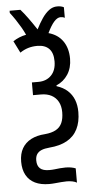

<svg xmlns="http://www.w3.org/2000/svg" viewBox="-58 -696 462 910"><g transform="rotate(-5 173.5 -241.0)"><path d="M249.5 -660.6Q257.8 -660.6 265.9 -659.2Q273.9 -657.7 281.2 -653.8V-603.5Q276.9 -606 271.7 -607.2Q266.6 -608.4 261.2 -608.4Q246.1 -608.4 230.5 -591.1Q214.8 -573.7 197.8 -538.1Q242.2 -525.9 265.6 -492.2Q289.1 -458.5 289.1 -408.7Q289.1 -365.2 268.6 -333.7Q248 -302.2 213.9 -288.1V-284.2Q245.1 -274.4 265.6 -255.9Q286.1 -237.3 296.1 -211.7Q306.2 -186 306.2 -153.3Q306.2 -106 289.3 -72.3Q272.5 -38.6 238.8 -19.8Q205.1 -1 155.3 2.9Q131.3 4.9 116.5 11.2Q101.6 17.6 94.5 29.1Q87.4 40.5 87.4 58.1Q87.4 83.5 101.3 96.2Q115.2 108.9 145 108.9Q159.2 108.9 171.6 107.4Q184.1 106 196.5 104.7Q209 103.5 222.7 103.5Q236.8 103.5 249 105.7Q261.2 107.9 270.5 111.8V179.7Q262.7 174.8 249.8 172.1Q236.8 169.4 222.7 169.4Q210.9 169.4 196.5 170.7Q182.1 171.9 167.5 173.3Q152.8 174.8 139.2 174.8Q99.6 174.8 72 161.4Q44.4 147.9 30 121.8Q15.6 95.7 15.6 58.1Q15.6 20.5 30.5 -5.4Q45.4 -31.2 73.2 -45.7Q101.1 -60.1 139.2 -62.5Q171.9 -65.4 191.9 -76.7Q211.9 -87.9 220.9 -108.4Q230 -128.9 230 -159.2Q230 -188 218.8 -208.7Q207.5 -229.5 186.8 -240.5Q166 -251.5 137.2 -251.5H99.1V-312H130.4Q168 -312 191.4 -335.9Q214.8 -359.9 214.8 -402.8Q214.8 -442.9 195.3 -462.6Q175.8 -482.4 139.2 -482.4Q116.2 -482.4 95.9 -476.3Q75.7 -470.2 57.1 -457.5L28.8 -514.2Q43 -523.4 58.3 -529.8Q73.7 -536.1 91.3 -539.6Q83 -558.1 72 -576.9Q61 -595.7 48.8 -614Q36.6 -632.3 23.4 -649.4V-659.7H74.7Q90.8 -641.6 108.9 -616.7Q127 -591.8 147.9 -560.1Q162.1 -588.4 177.5 -611.1Q192.9 -633.8 210.7 -647.2Q228.5 -660.6 249.5 -660.6Z"/></g></svg>

Font: Open Sans Condensed
Style: Regular
Weight: 400
Width: 3
Designer: Monotype Design Team
Foundry: Monotype Imaging Inc.
Version: Version 3.000